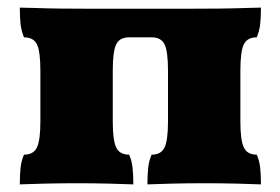

<svg xmlns="http://www.w3.org/2000/svg" viewBox="-20 -481 735 504"><path d="M32 3Q32 -22 34 -40.5Q36 -59 43 -75Q68 -75 77 -94Q86 -113 86 -162V-296Q86 -346 77 -364.5Q68 -383 43 -383Q36 -400 34 -418Q32 -436 32 -461Q47 -461 73 -460Q99 -459 138.5 -458.5Q178 -458 231 -458H456Q515 -458 556 -458.5Q597 -459 623.5 -460Q650 -461 665 -461Q665 -436 663 -418Q661 -400 654 -383Q629 -383 620 -364.5Q611 -346 611 -296V-162Q611 -113 620 -94Q629 -75 654 -75Q661 -59 663 -40.5Q665 -22 665 3Q643 2 601 1Q559 0 516 0Q473 0 431.5 1Q390 2 367 3Q367 -22 369 -40.5Q371 -59 378 -75Q403 -75 412 -94Q421 -113 421 -162V-296Q421 -346 412 -364.5Q403 -383 378 -383H319Q294 -383 285 -364.5Q276 -346 276 -296V-162Q276 -113 285 -94Q294 -75 319 -75Q326 -59 328 -40.5Q330 -22 330 3Q308 2 266 1Q224 0 181 0Q138 0 96.5 1Q55 2 32 3Z"/></svg>

Font: Vollkorn Black
Style: Regular
Weight: 900
Designer: Friedrich Althausen
Foundry: Friedrich Althausen
Version: Version 5.000